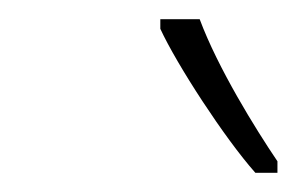

<svg xmlns="http://www.w3.org/2000/svg" viewBox="-20 -786 309 200"><path d="M246 -606H269V-618C246 -652 207 -715 188 -766H147V-756C164 -719 214 -642 246 -606Z"/></svg>

Font: Noto Sans ExtraLight
Style: Italic
Weight: 200
Italic angle: -12°
Designer: Monotype Design Team
Foundry: Monotype Imaging Inc.
Version: Version 2.013